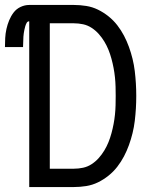

<svg xmlns="http://www.w3.org/2000/svg" viewBox="-30 -755 650 775"><path d="M88 0V-669Q81 -669 77.5 -662.5Q74 -656 72 -649Q70 -642 68.5 -635Q67 -628 66 -621Q65 -614 64.5 -607Q64 -600 64 -593Q64 -586 63.5 -579Q63 -572 63 -565H-10Q-10 -583 -9 -601.5Q-8 -620 -4 -638Q0 -656 7 -673Q14 -690 25 -704.5Q36 -719 53 -727Q70 -735 88 -735H268Q293 -735 318 -731Q343 -727 365.5 -716Q388 -705 408 -689Q428 -673 443.5 -653Q459 -633 470.5 -611Q482 -589 490.5 -565.5Q499 -542 505 -517.5Q511 -493 514 -468Q517 -443 518.5 -418Q520 -393 520 -368Q520 -342 518.5 -317Q517 -292 514 -267Q511 -242 505 -217.5Q499 -193 490.5 -169.5Q482 -146 470.5 -124Q459 -102 443.5 -82Q428 -62 408 -46Q388 -30 365.5 -19Q343 -8 318 -4Q293 0 268 0ZM268 -74Q287 -74 305.5 -78Q324 -82 340 -92.5Q356 -103 368.5 -117Q381 -131 391 -147.5Q401 -164 408 -181.5Q415 -199 420 -217.5Q425 -236 428.5 -254.5Q432 -273 434 -292Q436 -311 436.5 -330Q437 -349 437 -368Q437 -386 436.5 -405Q436 -424 434 -443Q432 -462 428.5 -480.5Q425 -499 420 -517.5Q415 -536 408 -553.5Q401 -571 391 -587.5Q381 -604 368.5 -618Q356 -632 340 -642.5Q324 -653 305.5 -657Q287 -661 268 -661H171V-74Z"/></svg>

Font: Zed Sans Extended
Style: Regular
Weight: 400
Width: 7
Designer: Belleve Invis
Foundry: Belleve Invis
Version: Version 1.0.0; ttfautohint (v1.8.4)